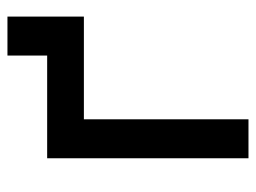

<svg xmlns="http://www.w3.org/2000/svg" viewBox="-106 -580 686 515"><g transform="rotate(-90 237.5 -323.0)"><path d="M70 0V-540H345.5V-646.5H450V-441.5H174.5V0Z"/></g></svg>

Font: Cns Manrope SemBd
Style: Regular
Weight: 600
Designer: Mikhail Sharanda
Foundry: Mikhail Sharanda
Version: Version 4.504